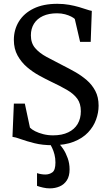

<svg xmlns="http://www.w3.org/2000/svg" viewBox="-20 -772 583 1032"><path d="M262 8.5Q208.5 8.5 165.5 -2.2Q122.5 -13 92.2 -24Q62 -35 47 -36.5L54.5 -215H113.5L141 -86Q150.5 -76 169.2 -66.5Q188 -57 212.8 -50.8Q237.5 -44.5 265.5 -44.5Q313.5 -44.5 347 -60.8Q380.5 -77 397.5 -106Q414.5 -135 414.5 -174Q414.5 -215 395.5 -241.2Q376.5 -267.5 340 -288.8Q303.5 -310 251.5 -334.5Q223.5 -348 189.8 -366.5Q156 -385 125.2 -411.2Q94.5 -437.5 74.5 -473.5Q54.5 -509.5 54.5 -557.5Q54.5 -612.5 81.5 -656.5Q108.5 -700.5 160.5 -726Q212.5 -751.5 288 -751.5Q322.5 -751.5 351.8 -746.2Q381 -741 404.8 -734Q428.5 -727 446 -721Q463.5 -715 473.5 -713.5L467.5 -547H410.5L382 -670Q376 -676 362.5 -683Q349 -690 329.8 -695.2Q310.5 -700.5 286.5 -700.5Q242.5 -700.5 211 -686Q179.5 -671.5 162.8 -644.8Q146 -618 146 -582Q146 -540.5 168.8 -513.8Q191.5 -487 230.5 -466Q269.5 -445 318.5 -420Q350.5 -404 384 -385Q417.5 -366 446 -341.5Q474.5 -317 492.2 -283.5Q510 -250 510 -204Q510 -166.5 496.2 -128.8Q482.5 -91 453.2 -60Q424 -29 376.5 -10.2Q329 8.5 262 8.5ZM247.5 240.5Q229.5 240.5 211 236.2Q192.5 232 179 227V158.5Q189 162 201 164Q213 166 223.5 166Q245.5 166 261.8 154Q278 142 278 101.5Q278 78.5 272.8 58.2Q267.5 38 260.2 23Q253 8 247.5 0H268.5H296.5Q307 9.5 320.5 30Q334 50.5 344 78.5Q354 106.5 354 138.5Q354 174.5 339.5 197Q325 219.5 300.8 230Q276.5 240.5 247.5 240.5Z"/></svg>

Font: Merriweather 24pt SemiCondensed
Style: Regular
Weight: 400
Width: 4
Designer: Eben Sorkin
Foundry: Eben Sorkin
Version: Version 2.100